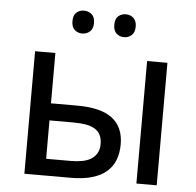

<svg xmlns="http://www.w3.org/2000/svg" viewBox="-52 -784 853 837"><g transform="rotate(5 374.5 -365.5)"><path d="M173.8 -315.9H289.1Q392.6 -315.9 442.4 -277.8Q492.2 -239.7 492.2 -164.1Q492.2 -126.5 480.7 -96.2Q469.2 -65.9 444.6 -44.4Q419.9 -22.9 381.1 -11.5Q342.3 0 287.1 0H85V-536.1H173.8ZM664.1 0H575.2V-536.1H664.1ZM173.8 -241.2V-73.2H280.8Q308.1 -73.2 330.8 -77.4Q353.5 -81.5 369.9 -91.6Q386.2 -101.6 395.5 -117.7Q404.8 -133.8 404.8 -157.2Q404.8 -181.2 396.7 -197.3Q388.7 -213.4 372.8 -223.1Q356.9 -232.9 333.5 -237.1Q310.1 -241.2 278.8 -241.2ZM235.8 -681.2Q235.8 -707.5 249.5 -719.2Q263.2 -731 282.7 -731Q301.8 -731 315.9 -719Q330.1 -707 330.1 -681.2Q330.1 -655.3 315.9 -643.1Q301.8 -630.9 282.7 -630.9Q263.2 -630.9 249.5 -643.1Q235.8 -655.3 235.8 -681.2ZM418.9 -681.2Q418.9 -707.5 432.6 -719.2Q446.3 -731 465.8 -731Q475.1 -731 483.6 -728Q492.2 -725.1 498.5 -719Q504.9 -712.9 508.8 -703.6Q512.7 -694.3 512.7 -681.2Q512.7 -655.3 498.5 -643.1Q484.4 -630.9 465.8 -630.9Q446.3 -630.9 432.6 -643.1Q418.9 -655.3 418.9 -681.2Z"/></g></svg>

Font: WenQuanYi Micro Hei
Style: Regular
Weight: 400
Foundry: Ascender Corporation
Version: Version 0.2.0-beta